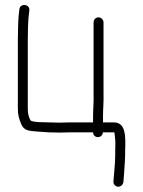

<svg xmlns="http://www.w3.org/2000/svg" viewBox="-20 -523 561 753"><path d="M364 15C375.1 15 382.7 6.1 384 -4H428C429.3 -0.7 430 2.7 430 6C432.2 27.6 433.1 29.2 432 61C432 79.7 431.7 97 431 113L425 188C424.3 193.3 425.8 198.2 429.5 202.5C441.2 216.4 462 207.4 464 191L466 166C468.7 130.3 471 98.9 471 62C472.7 11.2 473.3 -43 426 -43H384V-69C384 -93.1 387.1 -128.2 386 -155V-435C386 -445.6 376.6 -455 366 -455C355.4 -455 347 -445.6 347 -435V-154C348.2 -127.6 345 -92.9 345 -69V-43H256C242.7 -43 228.3 -42.7 213 -42C199 -42 185.7 -42.3 173 -43C156.5 -43.8 103.9 -42.3 99 -52C91.5 -67 89 -77.8 89 -99V-366C89 -385.1 90 -439 92 -455L95 -482C98.2 -507.6 59 -511.4 56 -487L53 -460C51.3 -443.1 50 -386.2 50 -366V-99C50 -70.4 54.8 -56.8 63 -37C73.8 -11.3 90.3 -9.7 127 -7C158.3 -4.4 181.1 -3 214 -3C228.7 -3.7 242.7 -4 256 -4H345C345 6.6 353.4 15 364 15Z"/></svg>

Font: Just Breathe
Style: Regular
Weight: 400
Foundry: Cannot Into Space Fonts
Version: Version 0.72